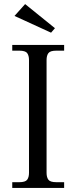

<svg xmlns="http://www.w3.org/2000/svg" viewBox="-20 -920 374 940"><path d="M294 0H40V-28H74Q104 -28 113 -40Q122 -52 122 -74V-626Q122 -648 113 -660Q104 -672 74 -672H40V-700H294V-672H256Q226 -672 217 -660Q208 -648 208 -626V-74Q208 -52 217 -40Q226 -28 256 -28H294ZM230 -760 51 -842 103 -900 249 -782Z"/></svg>

Font: Montaga
Style: Regular
Weight: 400
Designer: Alejandra Rodriguez
Foundry: Alejandra Rodriguez
Version: Version 1.001